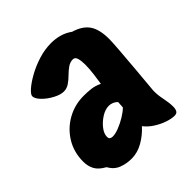

<svg xmlns="http://www.w3.org/2000/svg" viewBox="-168 -699 827 827"><g transform="rotate(-45 246.0 -285.0)"><path d="M164 14Q133 14 105.5 3.5Q78 -7 61 -37Q30 -54 18.5 -75.5Q7 -97 7 -124Q7 -182 34.5 -227Q62 -272 108 -298Q154 -324 209 -324Q232 -324 253.5 -321.5Q275 -319 298 -308Q301 -328 305 -358Q309 -388 309 -414Q309 -437 304.5 -452.5Q300 -468 287 -468Q270 -468 255 -457.5Q240 -447 225.5 -432.5Q211 -418 195.5 -407.5Q180 -397 162 -397Q142 -397 115.5 -411Q89 -425 70 -444.5Q51 -464 51 -479Q51 -489 70 -506Q89 -523 121 -541Q153 -559 192 -571.5Q231 -584 271 -584Q297 -584 322 -577Q347 -570 369 -554Q417 -540 438.5 -509Q460 -478 460 -419Q460 -401 456.5 -356Q453 -311 448 -251.5Q443 -192 437 -128Q436 -104 442.5 -72.5Q449 -41 449 -18Q449 -4 444 5Q439 14 425 14Q407 14 382 5.5Q357 -3 333 -18.5Q309 -34 294 -54Q268 -25 234 -5.5Q200 14 164 14ZM174 -111Q190 -111 213 -120Q236 -129 258 -142.5Q280 -156 293 -169L295 -200Q278 -217 255 -217Q233 -217 210 -202.5Q187 -188 171 -167.5Q155 -147 155 -128Q155 -118 160.5 -114.5Q166 -111 174 -111Z"/></g></svg>

Font: Protest Riot
Style: Regular
Weight: 400
Designer: Octavio Pardo
Foundry: Ashler Design
Version: Version 2.005; ttfautohint (v1.8.4.7-5d5b)